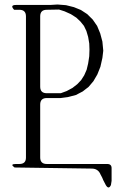

<svg xmlns="http://www.w3.org/2000/svg" viewBox="-20 -776 540 856"><path d="M251 -360.4 277.3 -370.1 302.7 -383.8 324.2 -400.4 341.8 -418.9 355.5 -440.4 366.2 -464.8 373 -493.2 377.9 -525.4 378.9 -554.7 377.9 -582 373 -611.3 365.2 -637.7 354.5 -660.2 338.9 -679.7 320.3 -697.3 295.9 -712.9 267.6 -725.6 243.2 -733.4 188.5 -732.4Q159.2 -732.4 159.2 -703.1V-389.6Q159.2 -360.4 188.5 -360.4ZM477.5 -24.4V18.6V30.3L474.6 48.8Q464.8 70.3 452.1 49.8L440.4 27.3L435.5 15.6L428.7 2.9Q418 -24.4 388.7 -24.4L44.9 -29.3Q22.5 -44.9 50.8 -44.9H66.4Q95.7 -44.9 95.7 -73.2V-703.1Q95.7 -732.4 66.4 -732.4H43Q22.5 -753.9 51.8 -753.9H204.1L236.3 -755.9L274.4 -752.9L309.6 -744.1L340.8 -731.4L369.1 -712.9L393.6 -688.5L413.1 -660.2L426.8 -627L436.5 -590.8L440.4 -549.8L436.5 -517.6L427.7 -478.5L414.1 -444.3L396.5 -414.1L375 -388.7L348.6 -368.2L318.4 -352.5L285.2 -343.8L250 -338.9H236.3H188.5Q159.2 -338.9 159.2 -309.6V-74.2Q159.2 -44.9 188.5 -44.9H458Q478.5 -44.9 477.5 -24.4Z"/></svg>

Font: B2 Hana
Style: Regular
Weight: 500
Version: 2020-08-05; (max)